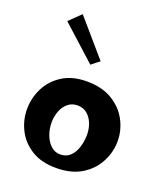

<svg xmlns="http://www.w3.org/2000/svg" viewBox="-144 -881 858 992"><g transform="rotate(20 284.5 -385.0)"><path d="M280 12Q199 12 144.5 -22Q90 -56 63 -110Q36 -164 36 -223Q36 -283 63 -338Q90 -393 144.5 -428Q199 -463 279 -463Q363 -463 419.5 -428.5Q476 -394 504.5 -340Q533 -286 533 -226Q533 -167 504.5 -112Q476 -57 420 -22.5Q364 12 280 12ZM276 -61Q310 -61 331.5 -82Q353 -103 363 -136Q373 -169 373 -204Q373 -236 362 -264.5Q351 -293 329.5 -311.5Q308 -330 276 -330Q245 -330 223 -311.5Q201 -293 190 -263.5Q179 -234 179 -202Q179 -165 191.5 -132.5Q204 -100 226 -80.5Q248 -61 276 -61ZM265 -550 76 -721 139 -782 309 -585Z"/></g></svg>

Font: Marhey Medium
Style: Regular
Weight: 500
Designer: Nur Syamsi & Bustanul Arifin
Foundry: Namelatype
Version: Version 1.000